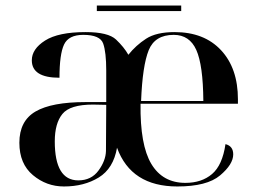

<svg xmlns="http://www.w3.org/2000/svg" viewBox="-20 -664 924 694"><path d="M211 10Q284 10 337 -22.5Q390 -55 403 -130Q454 10 621 10Q728 10 775.5 -30Q823 -70 823 -106Q823 -136 795 -143Q784 -67 746.5 -35Q709 -3 650 -3Q568 -3 527 -71.5Q486 -140 488 -289H840V-305Q840 -417 779 -482.5Q718 -548 611 -548Q545 -548 508 -524Q471 -500 444 -466Q428 -494 399.5 -521Q371 -548 289 -548Q191 -548 143 -517.5Q95 -487 95 -446Q95 -383 195 -383Q195 -468 211.5 -503Q228 -538 281 -538Q342 -538 353 -506.5Q364 -475 364 -409V-295H289Q167 -295 108.5 -261Q50 -227 50 -148Q50 -72 99 -31Q148 10 211 10ZM490 -299Q495 -427 517.5 -482.5Q540 -538 608 -538Q665 -538 689.5 -483.5Q714 -429 715 -299ZM263 -12Q178 -12 178 -153Q178 -218 205.5 -252Q233 -286 316 -286L364 -285L363 -118Q362 -83 336 -47.5Q310 -12 263 -12ZM330 -624V-644H635V-624Z"/></svg>

Font: Noto Serif Display Semi
Style: Regular
Weight: 600
Designer: Monotype Design Team
Foundry: Monotype Imaging Inc.
Version: Version 1.900